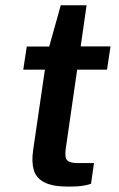

<svg xmlns="http://www.w3.org/2000/svg" viewBox="-20 -690 444 714"><path d="M235.5 4Q175.5 4 144.8 -12Q114 -28 105.5 -58.2Q97 -88.5 103 -130L147 -431H66.5L79.5 -517H163L206 -670.5H302L280 -517.5H391L378 -431H267L224.5 -137Q219.5 -102.5 230.8 -93Q242 -83.5 268.5 -83.5H329.5L318.5 -6.5Q308 -2.5 288 0.8Q268 4 235.5 4Z"/></svg>

Font: Public Sans SemiBold
Style: Italic
Weight: 600
Italic angle: -8°
Designer: The Public Sans project authors (U.S. Web Design System). Libre Franklin designed by Pablo Impallari and Rodrigo Fuenzal
Version: Version 1.007; ttfautohint (v1.8.1) -l 8 -r 50 -G 200 -x 14 